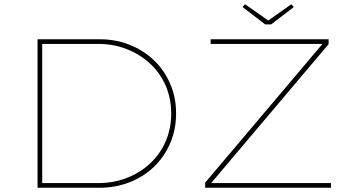

<svg xmlns="http://www.w3.org/2000/svg" viewBox="-20 -885 1665 905"><path d="M157 0V-700H449Q525 -700 590.5 -674Q656 -648 705 -601.5Q754 -555 782 -490.5Q810 -426 810 -350Q810 -274 782 -209.5Q754 -145 705.5 -98.5Q657 -52 591 -26Q525 0 449 0ZM179 -13 169 -22H444Q515 -22 578 -46.5Q641 -71 688 -115Q735 -159 761 -219Q787 -279 787 -350Q787 -421 761 -481Q735 -541 687.5 -585Q640 -629 577.5 -653.5Q515 -678 444 -678H168L179 -689ZM947 0V-24L1512 -692L1515 -678H973V-700H1529V-677L965 -10V-22H1540V0ZM1230 -770 1123 -852 1135 -865 1252 -783H1237L1353 -865L1365 -852L1258 -770Z"/></svg>

Font: Lexend Giga Thin
Style: Regular
Weight: 250
Version: Version 1.007